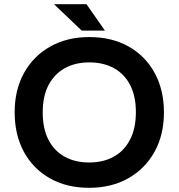

<svg xmlns="http://www.w3.org/2000/svg" viewBox="-20 -887 853 917"><path d="M406 10Q298 10 218 -35.5Q138 -81 94 -162Q50 -243 50 -351Q50 -458 95 -539Q140 -620 220.5 -665Q301 -710 406 -710Q515 -710 595 -664.5Q675 -619 719 -538Q763 -457 763 -350Q763 -243 718 -162Q673 -81 592.5 -35.5Q512 10 406 10ZM406 -111Q473 -111 523 -138.5Q573 -166 601 -220Q629 -274 629 -351Q629 -428 601.5 -481Q574 -534 524 -561.5Q474 -589 406 -589Q340 -589 290 -561.5Q240 -534 212 -481Q184 -428 184 -350Q184 -273 211.5 -219.5Q239 -166 289 -138.5Q339 -111 406 -111ZM481 -741H370L238 -867H393Z"/></svg>

Font: REM Medium Medium
Style: Regular
Weight: 500
Version: Version 1.005;gftools[0.9.28]